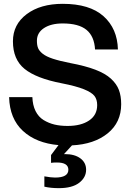

<svg xmlns="http://www.w3.org/2000/svg" viewBox="-20 -752 681 1008"><path d="M289.1 235.8Q246.1 235.8 212.9 228V173.8Q248.5 180.2 269 180.2Q338.9 180.2 338.9 139.2Q338.9 101.1 278.8 101.1Q257.8 101.1 248 103V62L287.1 9.8Q169.9 -0.5 100.3 -64.7Q30.8 -128.9 27.8 -242.2H149.9Q151.4 -199.7 166.7 -168.9Q182.1 -138.2 208.7 -121.8Q235.4 -105.5 266.1 -98.1Q296.9 -90.8 335 -90.8Q405.3 -90.8 447.8 -119.4Q490.2 -147.9 490.2 -200.2Q490.2 -229.5 476.1 -248Q461.9 -266.6 421.1 -283.2Q380.4 -299.8 303.2 -314.9Q169.9 -340.8 108.9 -390.4Q47.9 -439.9 47.9 -535.2Q47.9 -623.5 120.1 -677.7Q192.4 -731.9 309.1 -731.9Q450.7 -731.9 523.4 -667Q596.2 -602.1 599.1 -492.2H479Q475.1 -561.5 434.1 -595.2Q393.1 -628.9 309.1 -628.9Q248 -628.9 210.9 -604.5Q173.8 -580.1 173.8 -538.1Q173.8 -514.6 179.9 -499.5Q186 -484.4 204.3 -469.7Q222.7 -455.1 257.6 -443.6Q292.5 -432.1 349.1 -420.9Q427.7 -406.2 480.2 -386.2Q532.7 -366.2 562.5 -338.9Q592.3 -311.5 604.2 -279.8Q616.2 -248 616.2 -205.1Q616.2 -109.4 545.4 -52Q474.6 5.4 357.9 11.2L315.9 57.1H321.8Q371.6 57.1 401.9 79.3Q432.1 101.6 432.1 139.2Q432.1 179.7 395.5 207.8Q358.9 235.8 289.1 235.8Z"/></svg>

Font: Aspekta 550
Style: Regular
Weight: 550
Designer: Ivo Dolenc
Version: Version 2.000